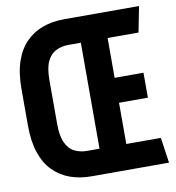

<svg xmlns="http://www.w3.org/2000/svg" viewBox="-78 -756 756 826"><g transform="rotate(-10 300.0 -343.0)"><path d="M256 0Q205 0 163 -15Q121 -30 89.5 -61.5Q58 -93 41 -143Q24 -193 24 -263V-423Q24 -493 41 -542.5Q58 -592 89 -623.5Q120 -655 162.5 -670.5Q205 -686 256 -686H584L562 -574H427V-400H553V-291H427V-111H578L594 0ZM256 -111H310V-574H256Q226 -574 201.5 -562Q177 -550 163 -521Q149 -492 149 -439V-247Q149 -195 163 -165Q177 -135 201.5 -123Q226 -111 256 -111Z"/></g></svg>

Font: Chivo Mono SemiBold
Style: Regular
Weight: 600
Monospace: yes
Designer: Hector Gatti
Foundry: Omnibus-Type
Version: Version 1.008